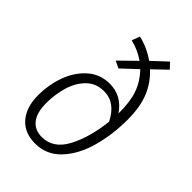

<svg xmlns="http://www.w3.org/2000/svg" viewBox="-226 -858 966 966"><g transform="rotate(45 257.0 -375.0)"><path d="M454 -403Q454 -296 427.5 -201.5Q401 -107 345.5 -48Q290 11 209 11Q133 11 90.5 -38Q48 -87 48 -174Q48 -245 72 -312.5Q96 -380 145 -424Q194 -468 263 -468Q348 -468 399 -393Q400 -474 381.5 -528Q363 -582 319 -628L239 -553L201 -571L287 -655Q239 -688 186 -700L202 -743Q268 -727 321 -689L398 -761L426 -731L354 -662Q405 -615 429.5 -553Q454 -491 454 -403ZM395 -330Q350 -421 269 -421Q212 -421 175 -384Q138 -347 121.5 -290.5Q105 -234 105 -173Q105 -106 132 -71Q159 -36 210 -36Q291 -36 336 -120.5Q381 -205 395 -330Z"/></g></svg>

Font: Fira Sans Condensed Light
Style: Italic
Weight: 300
Width: 3
Italic angle: -8°
Designer: Carrois Corporate & Edenspiekermann AG
Foundry: Carrois Corporate GbR & Edenspiekermann AG
Version: Version 4.203